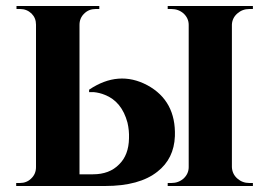

<svg xmlns="http://www.w3.org/2000/svg" viewBox="-20 -620 905 640"><path d="M34 0V-10H46Q69 -10 84 -25Q100 -40 100 -63V-538Q100 -560 85 -575Q69 -590 47 -590H35V-600H311V-590H299Q276 -590 261 -575Q245 -560 245 -537V-39H290Q345 -39 377 -72Q409 -103 410 -159Q411 -185 405 -211Q386 -282 329 -304Q312 -311 292 -313H277V-321Q375 -387 471 -336Q567 -284 563 -166Q560 -91 505 -48Q445 0 330 0ZM823 0V-10H811Q788 -10 771 -25Q754 -40 753 -63V-538Q754 -560 771 -575Q788 -590 811 -590H823V-600H539V-590H551Q575 -590 592 -575Q609 -559 609 -537V-63Q609 -41 592 -25Q575 -10 551 -10H539V0Z"/></svg>

Font: Cinzel Bold(RUS BY LYAJKA)
Style: Regular
Weight: 700
Designer: Natanael Gama
Version: Version 1.001;PS 001.001;hotconv 1.0.56;makeotf.lib2.0.21325